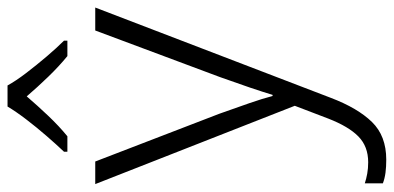

<svg xmlns="http://www.w3.org/2000/svg" viewBox="-288 -517 1046 510"><g transform="rotate(-90 235.0 -262.0)"><path d="M1 -532H61L188 -202Q204 -157 216 -122.5Q228 -88 235 -61H238Q253 -111 285 -200L409 -532H470L230 94Q203 165 166 203Q129 241 66 241Q47 241 31.5 239Q16 237 3 232V184Q15 188 29 190.5Q43 193 59 193Q101 193 127.5 167Q154 141 175 87L209 -2ZM263 -765Q275 -743 296 -715.5Q317 -688 340 -661Q363 -634 382 -615V-606H341Q314 -628 286 -657Q258 -686 234 -714Q210 -686 182.5 -657Q155 -628 128 -606H87V-615Q106 -635 129 -661.5Q152 -688 173 -715.5Q194 -743 207 -765Z"/></g></svg>

Font: Noto Sans Arabic Light
Style: Regular
Weight: 300
Designer: Monotype Design Team, Nadine Chahine, Nizar Qandah and Khaled Hosny
Foundry: Monotype Imaging Inc.
Version: Version 2.012; ttfautohint (v1.8.4.7-5d5b)